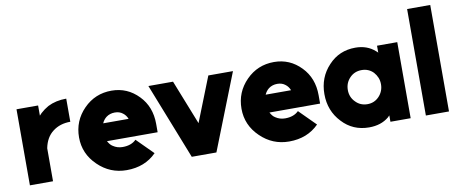

<svg xmlns="http://www.w3.org/2000/svg" viewBox="-63 -966 2981 1243"><g transform="rotate(-10 1427.0 -344.0)"><path d="M50 -500V0H202V-217Q216 -288 264 -324Q311 -360 379 -360V-512Q310 -512 257 -485Q229 -469 206 -448Q202 -444 198.5 -440Q195 -436 192 -433V-500Z M924 -195V-250Q924 -363 853 -436Q780 -512 676 -512Q568 -512 493 -436Q417 -359 417 -250Q417 -142 497 -65Q576 12 685 12Q805 12 881 -65L774 -172Q742 -140 685 -140Q650 -140 622 -159Q612 -165 604.5 -174.5Q597 -184 591 -195ZM673 -369Q704 -369 725 -352Q744 -338 754 -313H587Q597 -336 616 -351Q640 -369 673 -369Z M917 -500 1114 0H1276L1473 -500H1311L1195 -207L1079 -500Z M1992 -195V-250Q1992 -363 1921 -436Q1848 -512 1744 -512Q1636 -512 1561 -436Q1485 -359 1485 -250Q1485 -142 1565 -65Q1644 12 1753 12Q1873 12 1949 -65L1842 -172Q1810 -140 1753 -140Q1718 -140 1690 -159Q1680 -165 1672.5 -174.5Q1665 -184 1659 -195ZM1741 -369Q1772 -369 1793 -352Q1812 -338 1822 -313H1655Q1665 -336 1684 -351Q1708 -369 1741 -369Z M2420 -500V-454Q2418 -457 2415 -460Q2412 -463 2409 -465Q2357 -512 2279 -512Q2172 -512 2102 -436Q2030 -360 2030 -250Q2030 -140 2102 -64Q2172 12 2279 12Q2357 12 2408 -30Q2411 -33 2414 -36Q2417 -39 2420 -42V0H2553V-500ZM2294 -362Q2340 -362 2371 -330Q2386 -313 2394 -293.5Q2402 -274 2402 -250Q2402 -227 2394 -207Q2386 -187 2371 -171Q2340 -138 2294 -138Q2247 -138 2216 -171Q2184 -203 2184 -250Q2184 -297 2216 -330Q2247 -362 2294 -362Z M2653 -700V0H2805V-700Z"/></g></svg>

Font: Unageo
Style: ExtraBold
Weight: 800
Designer: Richard Sepsi
Foundry: Richard Sepsi
Version: Version 2.000